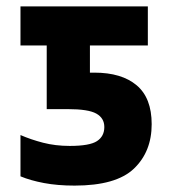

<svg xmlns="http://www.w3.org/2000/svg" viewBox="-20 -570 540 600"><path d="M213 10Q343 10 398.5 -43Q454 -96 454 -182Q454 -264 407 -303.5Q360 -343 275 -343H261V-428H442V-550H44V-428H126V-229H192Q256 -229 281 -215Q306 -201 306 -173Q306 -144 283 -129Q260 -114 198 -114Q153 -114 114.5 -124Q76 -134 44 -148V-19Q75 -6 117.5 2Q160 10 213 10Z"/></svg>

Font: Noto Sans Mono Condensed Extra
Style: Regular
Weight: 800
Width: 3
Designer: Monotype Design Team
Foundry: Monotype Imaging Inc.
Version: Version 1.900